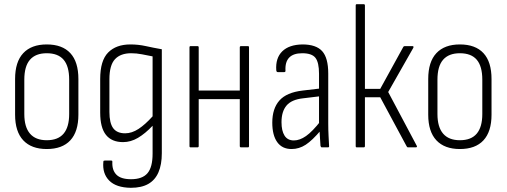

<svg xmlns="http://www.w3.org/2000/svg" viewBox="-20 -703 2417 916"><path d="M203 8Q130 8 91 -33.5Q52 -75 52 -156V-326Q52 -408 91 -449.5Q130 -491 203 -491Q277 -491 315.5 -449.5Q354 -408 354 -326V-156Q354 -75 315.5 -33.5Q277 8 203 8ZM203 -34Q257 -34 283.5 -65.5Q310 -97 310 -159V-323Q310 -387 283.5 -418Q257 -449 203 -449Q150 -449 123 -418Q96 -387 96 -323V-159Q96 -97 123 -65.5Q150 -34 203 -34Z M604 193Q534 192 501 158.5Q468 125 473 70Q473 65 475 64Q477 63 480 63H511Q513 63 514.5 64Q516 65 516 69Q514 109 535.5 130.5Q557 152 605 152Q659 152 683.5 123.5Q708 95 708 30V-27Q708 -46 708 -64.5Q708 -83 708 -102V-103Q673 -66 638.5 -45.5Q604 -25 567 -25Q513 -25 485.5 -59.5Q458 -94 458 -166V-326Q458 -414 496 -452.5Q534 -491 602 -491Q640 -491 676 -483Q712 -475 752 -468V28Q752 82 736 119Q720 156 687.5 174.5Q655 193 604 193ZM577 -67Q609 -67 641 -88Q673 -109 708 -148V-434Q683 -439 657 -444Q631 -449 606 -449Q555 -449 528.5 -420.5Q502 -392 502 -325V-169Q502 -116 520 -91.5Q538 -67 577 -67Z M1130 0Q1124 0 1124 -6V-477Q1124 -483 1130 -483H1163Q1168 -483 1168 -477V-6Q1168 0 1163 0ZM889 0Q884 0 884 -6V-477Q884 -483 889 -483H922Q928 -483 928 -477V-6Q928 0 922 0ZM921 -230V-271H1133V-230Z M1515 0Q1511 0 1509 -7Q1508 -28 1506 -54Q1504 -80 1504 -100L1502 -110V-351Q1502 -405 1485 -427Q1468 -449 1422 -449Q1337 -449 1342 -365Q1342 -359 1336 -359H1305Q1299 -359 1298 -368Q1294 -426 1326.5 -458Q1359 -490 1423 -491Q1488 -491 1517 -459Q1546 -427 1546 -352V-115Q1546 -82 1547.5 -55Q1549 -28 1550 -7Q1551 0 1545 0ZM1371 8Q1326 8 1302.5 -25Q1279 -58 1279 -118Q1279 -185 1313 -223.5Q1347 -262 1424 -271L1509 -281V-244L1426 -234Q1371 -228 1347 -199.5Q1323 -171 1323 -120Q1323 -79 1337.5 -56Q1352 -33 1382 -33Q1410 -33 1440 -54Q1470 -75 1511 -127L1512 -83Q1470 -33 1438.5 -12.5Q1407 8 1371 8Z M1968 -8Q1970 -5 1969 -2.5Q1968 0 1964 0H1927Q1922 0 1920 -5L1794 -239H1721V-6Q1721 0 1715 0H1682Q1677 0 1677 -6V-677Q1677 -683 1682 -683H1715Q1721 -683 1721 -677V-279H1794L1904 -479Q1906 -483 1911 -483H1948Q1952 -483 1952.5 -480.5Q1953 -478 1952 -475L1832 -264Z M2174 8Q2101 8 2062 -33.5Q2023 -75 2023 -156V-326Q2023 -408 2062 -449.5Q2101 -491 2174 -491Q2248 -491 2286.5 -449.5Q2325 -408 2325 -326V-156Q2325 -75 2286.5 -33.5Q2248 8 2174 8ZM2174 -34Q2228 -34 2254.5 -65.5Q2281 -97 2281 -159V-323Q2281 -387 2254.5 -418Q2228 -449 2174 -449Q2121 -449 2094 -418Q2067 -387 2067 -323V-159Q2067 -97 2094 -65.5Q2121 -34 2174 -34Z"/></svg>

Font: Sofia Sans Condensed Light
Style: Regular
Weight: 300
Designer: Botio Nikoltchev, Ani Petrova
Foundry: lettersoup
Version: Version 4.101